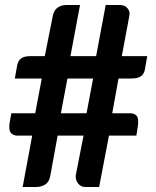

<svg xmlns="http://www.w3.org/2000/svg" viewBox="-20 -743 620 763"><path d="M413 -204H522L528 -243C529 -249 529 -254 529 -259C529 -271 527 -280 521 -285C515 -290 507 -293 496 -293H426L451 -431H501C519 -431 532 -434 540 -440C548 -446 554 -455 556 -468L565 -520H464L494 -680C494 -682 495 -685 495 -688C495 -698 491 -706 484 -713C477 -720 468 -723 456 -723H400L362 -520H260L298 -723H242C229 -723 218 -719 208 -712C198 -705 193 -694 190 -681L158 -520H103C85 -520 72 -517 64 -511C56 -505 50 -495 48 -482L39 -431H146L120 -293H25L18 -254C17 -248 17 -242 17 -237C17 -225 20 -217 26 -212C32 -207 39 -204 50 -204H108L70 0H124C137 0 149 -3 160 -10C171 -17 177 -29 180 -45L209 -204H312L282 -51C282 -49 281 -48 281 -46V-41C281 -29 285 -20 292 -12C299 -4 308 0 318 0H374ZM222 -293 248 -431H350L324 -293Z"/></svg>

Font: SVN-Aleo
Style: Bold
Weight: 700
Designer: Alessio Laiso
Version: Version 1.2.2